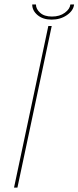

<svg xmlns="http://www.w3.org/2000/svg" viewBox="-20 -856 358 876"><path d="M44 0 200.5 -737.5H216L59.5 0ZM127 -835.5H144Q144 -815 163 -797.8Q182 -780.5 217 -780.5Q252.5 -780.5 275.8 -797.8Q299 -815 301 -835.5H318Q315 -807.5 285.2 -787Q255.5 -766.5 215.5 -766.5Q176 -766.5 151.5 -787Q127 -807.5 127 -835.5Z"/></svg>

Font: Epilogue Thin
Style: Italic
Weight: 250
Italic angle: -12°
Designer: Tyler Finck
Foundry: Etcetera Type Co
Version: Version 2.112